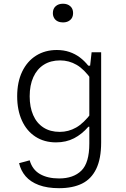

<svg xmlns="http://www.w3.org/2000/svg" viewBox="-20 -774 660 1006"><path d="M277.5 -512Q313.5 -512 343.8 -501.8Q374 -491.5 398 -473.5Q422 -455.5 442.5 -430H460V-356Q421.5 -411 381.5 -434.2Q341.5 -457.5 295 -457.5Q245.5 -457.5 209.8 -435Q174 -412.5 154.8 -370.2Q135.5 -328 135.5 -269.5Q135.5 -213 153.8 -171Q172 -129 207.5 -106Q243 -83 293 -83Q339 -83 379 -105.8Q419 -128.5 460 -183.5V-110H443Q409.5 -71 368 -49.5Q326.5 -28 273.5 -28Q211.5 -28 165.5 -58Q119.5 -88 94.8 -142.5Q70 -197 70 -269.5Q70 -344 96.2 -398.8Q122.5 -453.5 169.5 -482.8Q216.5 -512 277.5 -512ZM289.5 212Q227.5 212 183.5 195.5Q139.5 179 114.2 149.5Q89 120 80 81L135.5 66Q149.5 115 189.5 138Q229.5 161 289.5 161Q364.5 161 406.2 120.2Q448 79.5 448 -22V-410H450L460 -500H510V-28Q510 57.5 484.2 110.8Q458.5 164 409.8 188Q361 212 289.5 212ZM257 -705.5Q257 -728.5 271.8 -741.5Q286.5 -754.5 310 -754.5Q333.5 -754.5 348.2 -741.5Q363 -728.5 363 -705.5Q363 -682.5 348.2 -669.5Q333.5 -656.5 310 -656.5Q294.5 -656.5 282.5 -662.2Q270.5 -668 263.8 -679.2Q257 -690.5 257 -705.5Z"/></svg>

Font: Monaspace Neon Var
Style: Regular
Weight: 400
Designer: Riley Cran and the Lettermatic Team
Version: Version 1.000 (Monaspace Neon Var)